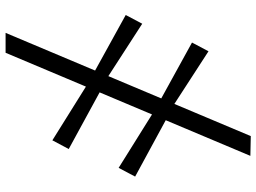

<svg xmlns="http://www.w3.org/2000/svg" viewBox="-138 -652 939 704"><g transform="rotate(90 332.0 -300.5)"><path d="M101 149 479.5 -750 552 -748.5 174 149ZM495 -22.5 292.5 -149 244 -176.5 35.5 -291.5 67.5 -352 267 -223 310.5 -200.5 527 -82.5ZM596 -265.5 393.5 -392 345.5 -419.5 136.5 -534.5 168.5 -595 367.5 -466 411.5 -443.5 628 -326Z"/></g></svg>

Font: Merriweather 36pt Light
Style: Regular
Weight: 300
Designer: Eben Sorkin
Foundry: Eben Sorkin
Version: Version 2.100